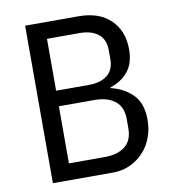

<svg xmlns="http://www.w3.org/2000/svg" viewBox="-79 -768 758 838"><g transform="rotate(-10 300.0 -349.0)"><path d="M88 -698H325Q415 -698 466 -649Q517 -600 517 -518Q517 -455 486.5 -419Q456 -383 408 -368V-365Q467 -351 505 -312.5Q543 -274 543 -201Q543 -159 529 -122Q515 -85 489.5 -58Q464 -31 429.5 -15.5Q395 0 355 0H88ZM330 -73Q388 -73 421 -99Q454 -125 454 -179V-220Q454 -273 421 -299.5Q388 -326 330 -326H172V-73ZM316 -395Q369 -395 399 -418.5Q429 -442 429 -490V-529Q429 -577 399 -601Q369 -625 316 -625H172V-395Z"/></g></svg>

Font: IBM Plaex Mono
Style: Regular
Weight: 400
Designer: Mike Abbink, Paul van der Laan, Pieter van Rosmalen
Foundry: Bold Monday
Version: Version 2.003